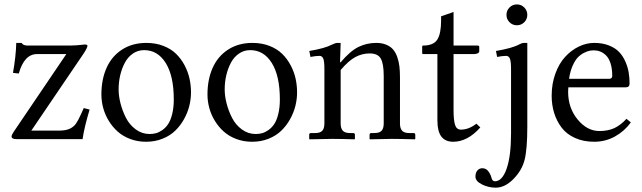

<svg xmlns="http://www.w3.org/2000/svg" viewBox="-20 -639 2948 882"><path d="M106.4 -429.7H301.8Q314.9 -429.7 330.8 -430.9Q346.7 -432.1 357.4 -433.3Q368.2 -434.6 368.7 -434.6Q381.8 -434.6 381.8 -428.7Q381.8 -418.9 359.9 -386.7L124 -39.1H253.4Q281.7 -39.1 299.8 -47.4Q317.9 -55.7 328.4 -70.3Q338.9 -85 352.1 -114.3L364.7 -142.6L391.6 -135.7Q366.7 -52.2 359.4 0H55.7Q33.2 0 33.2 -11.7Q33.2 -19 42 -32.2L284.7 -390.6H150.4Q91.3 -390.6 66.4 -301.3L39.6 -304.2Q53.2 -380.9 54.7 -441.9H79.6Q81.1 -437 88.4 -433.3Q95.7 -429.7 106.4 -429.7Z M445.8 -205.1Q445.8 -273.9 469.5 -327.1Q493.2 -380.4 540.5 -411.1Q587.9 -441.9 652.3 -441.9Q695.3 -441.9 730.5 -428.2Q765.6 -414.6 788.8 -391.8Q812 -369.1 827.9 -339.1Q843.8 -309.1 850.6 -277.8Q857.4 -246.6 857.4 -214.4Q857.4 -183.6 849.6 -152.3Q841.8 -121.1 825.2 -91.3Q808.6 -61.5 784.9 -38.6Q761.2 -15.6 726.6 -1.7Q691.9 12.2 650.9 12.2Q611.8 12.2 578.1 -0.5Q544.4 -13.2 520.5 -34.7Q496.6 -56.2 479.5 -84.2Q462.4 -112.3 454.1 -143.1Q445.8 -173.8 445.8 -205.1ZM642.1 -408.7Q613.3 -408.7 590.3 -392.8Q567.4 -377 553.5 -350.8Q539.6 -324.7 532.2 -293.2Q524.9 -261.7 524.9 -228Q524.9 -197.8 533.7 -163.6Q542.5 -129.4 558.8 -97.4Q575.2 -65.4 603.8 -44.4Q632.3 -23.4 667.5 -23.4Q682.6 -23.4 696.5 -27.1Q710.4 -30.8 725.8 -41.5Q741.2 -52.2 752.4 -69.1Q763.7 -85.9 771 -115.2Q778.3 -144.5 778.3 -182.1Q778.3 -290 741.5 -349.4Q704.6 -408.7 642.1 -408.7Z M933.1 -205.1Q933.1 -273.9 956.8 -327.1Q980.5 -380.4 1027.8 -411.1Q1075.2 -441.9 1139.6 -441.9Q1182.6 -441.9 1217.8 -428.2Q1252.9 -414.6 1276.1 -391.8Q1299.3 -369.1 1315.2 -339.1Q1331.1 -309.1 1337.9 -277.8Q1344.7 -246.6 1344.7 -214.4Q1344.7 -183.6 1336.9 -152.3Q1329.1 -121.1 1312.5 -91.3Q1295.9 -61.5 1272.2 -38.6Q1248.5 -15.6 1213.9 -1.7Q1179.2 12.2 1138.2 12.2Q1099.1 12.2 1065.4 -0.5Q1031.7 -13.2 1007.8 -34.7Q983.9 -56.2 966.8 -84.2Q949.7 -112.3 941.4 -143.1Q933.1 -173.8 933.1 -205.1ZM1129.4 -408.7Q1100.6 -408.7 1077.6 -392.8Q1054.7 -377 1040.8 -350.8Q1026.9 -324.7 1019.5 -293.2Q1012.2 -261.7 1012.2 -228Q1012.2 -197.8 1021 -163.6Q1029.8 -129.4 1046.1 -97.4Q1062.5 -65.4 1091.1 -44.4Q1119.6 -23.4 1154.8 -23.4Q1169.9 -23.4 1183.8 -27.1Q1197.8 -30.8 1213.1 -41.5Q1228.5 -52.2 1239.7 -69.1Q1251 -85.9 1258.3 -115.2Q1265.6 -144.5 1265.6 -182.1Q1265.6 -290 1228.8 -349.4Q1191.9 -408.7 1129.4 -408.7Z M1742.7 -71.8V-290.5Q1742.7 -346.2 1729.2 -369.9Q1715.8 -393.6 1678.2 -393.6Q1643.6 -393.6 1612.5 -377Q1581.5 -360.4 1544.9 -317.4V-71.8Q1544.9 -49.3 1554.7 -38.6Q1564.5 -27.8 1587.9 -27.8H1602.1Q1610.4 -27.8 1610.4 -19.5V-1L1608.4 1Q1544.9 -1 1505.9 -1L1402.3 1L1400.4 -1V-19.5Q1400.4 -27.8 1408.2 -27.8H1427.2Q1451.2 -27.8 1460.7 -38.6Q1470.2 -49.3 1470.2 -71.8V-320.8Q1470.2 -358.4 1464.8 -370.4Q1459.5 -382.3 1447.8 -382.3Q1430.2 -382.3 1406.2 -377.4L1400.9 -404.8Q1472.7 -417 1503.9 -433.6Q1520.5 -441.9 1529.8 -441.9H1544.9L1542 -353H1544.9Q1589.4 -405.3 1627.2 -423.6Q1665 -441.9 1708 -441.9Q1734.4 -441.9 1753.9 -433.8Q1773.4 -425.8 1785.4 -412.1Q1797.4 -398.4 1804.7 -377.7Q1812 -356.9 1814.7 -334.7Q1817.4 -312.5 1817.4 -283.7V-71.8Q1817.4 -49.3 1827.1 -38.6Q1836.9 -27.8 1860.4 -27.8H1879.4Q1887.7 -27.8 1887.7 -19.5V-1L1885.7 1Q1817.4 -1 1778.3 -1L1679.7 1L1677.7 -1V-19.5Q1677.7 -27.8 1685.5 -27.8H1699.7Q1723.6 -27.8 1733.2 -38.6Q1742.7 -49.3 1742.7 -71.8Z M2063.5 -390.6V-134.8Q2063.5 -85.9 2070.6 -64.7Q2077.6 -43.5 2097.2 -43.5Q2133.3 -43.5 2168.5 -70.8L2186.5 -53.7Q2127.9 12.2 2062 12.2Q2025.9 12.2 2007.6 -11.5Q1989.3 -35.2 1989.3 -87.4V-390.6H1924.3Q1919.4 -390.6 1919.4 -394.5V-425.8Q1919.4 -429.7 1923.3 -429.7Q1971.2 -429.7 1988.8 -457Q2006.3 -484.4 2006.3 -544.9V-564L2063.5 -584V-429.7H2173.8Q2181.6 -429.7 2181.6 -423.8V-403.8Q2181.6 -397.5 2174.3 -394Q2167 -390.6 2158.2 -390.6Z M2320.6 -536.9Q2306.6 -550.8 2306.6 -570.8Q2306.6 -590.8 2320.6 -604.7Q2334.5 -618.7 2354.5 -618.7Q2374.5 -618.7 2388.4 -604.7Q2402.3 -590.8 2402.3 -570.8Q2402.3 -550.8 2388.4 -536.9Q2374.5 -522.9 2354.5 -522.9Q2334.5 -522.9 2320.6 -536.9ZM2253.4 193.8Q2287.1 193.8 2307.4 135.7Q2327.6 77.6 2327.6 -26.4V-320.8Q2327.6 -357.4 2322.3 -369.9Q2316.9 -382.3 2305.2 -382.3Q2287.6 -382.3 2263.7 -377.4L2258.3 -404.8Q2333.5 -417.5 2366.2 -435.5Q2377.9 -441.9 2387.2 -441.9H2402.3V-56.6Q2402.3 45.9 2389.9 95.2Q2377.4 144.5 2337.4 184.6Q2298.8 223.1 2257.3 223.1Q2224.1 223.1 2194.1 208.3Q2164.1 193.4 2164.1 172.4Q2164.1 154.3 2173.1 144Q2182.1 133.8 2195.8 133.8Q2211.9 133.8 2222.4 146.7Q2232.9 159.7 2237.8 177.7Q2241.7 193.8 2253.4 193.8Z M2594.2 -276.9H2777.8Q2792.5 -276.9 2792.5 -290.5Q2792.5 -323.7 2784.7 -347.9Q2776.9 -372.1 2763.9 -384.5Q2751 -397 2737.3 -402.3Q2723.6 -407.7 2708.5 -407.7Q2699.2 -407.7 2689.2 -406Q2679.2 -404.3 2663.3 -396.5Q2647.5 -388.7 2634.8 -375.7Q2622.1 -362.8 2610.6 -337.2Q2599.1 -311.5 2594.2 -276.9ZM2857.9 -93.3 2877.9 -76.7Q2848.6 -36.1 2804.9 -12Q2761.2 12.2 2709.5 12.2Q2659.7 12.2 2621.1 -5.4Q2582.5 -22.9 2559.8 -53Q2537.1 -83 2525.6 -120.1Q2514.2 -157.2 2514.2 -199.2Q2514.2 -253.9 2531.2 -300.8Q2548.3 -347.7 2576.2 -377.9Q2604 -408.2 2638.7 -425Q2673.3 -441.9 2709.5 -441.9Q2747.6 -441.9 2776.9 -430.4Q2806.2 -418.9 2823.7 -400.6Q2841.3 -382.3 2852.5 -356.9Q2863.8 -331.5 2867.9 -306.9Q2872.1 -282.2 2872.1 -254.9Q2872.1 -237.8 2854 -237.8H2590.8Q2589.8 -227.1 2589.8 -217.8Q2589.8 -143.1 2633.5 -90.1Q2677.2 -37.1 2733.4 -37.1Q2773.4 -37.1 2802.2 -50.5Q2831.1 -64 2857.9 -93.3Z"/></svg>

Font: Libertinage
Style: b
Weight: 400
Designer: OSP
Foundry: OSP
Version: Version 1.0; 2008; OFL relea